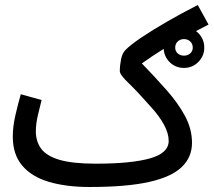

<svg xmlns="http://www.w3.org/2000/svg" viewBox="-20 -725 852 766"><path d="M337 21Q244 21 175 0.5Q106 -20 68.5 -64.5Q31 -109 31 -180Q31 -220 41.5 -265.5Q52 -311 63 -349L146 -326Q140 -303 131.5 -267Q123 -231 123 -201Q123 -161 144 -132Q165 -103 217 -87.5Q269 -72 363 -72Q503 -72 578 -93Q653 -114 653 -163Q653 -193 634 -228Q615 -263 579 -302Q527 -361 492.5 -394Q458 -427 458 -441Q458 -464 463 -488.5Q468 -513 480 -525Q499 -545 543.5 -575Q588 -605 647 -639Q706 -673 769 -705L812 -627Q785 -613 762 -601Q777 -590 786 -573Q795 -556 795 -535Q795 -502 771.5 -478Q748 -454 714 -454Q681 -454 658 -476Q635 -498 633 -530Q585 -500 546 -472Q600 -416 645.5 -364.5Q691 -313 718.5 -261.5Q746 -210 746 -155Q746 -98 705 -58.5Q664 -19 574.5 1Q485 21 337 21ZM714 -503Q729 -503 739 -512Q749 -521 749 -535Q749 -550 739 -559.5Q729 -569 714 -569Q699 -569 689 -559.5Q679 -550 679 -535Q679 -521 689 -512Q699 -503 714 -503Z"/></svg>

Font: Noto Sans Arabic UI Cn Md
Style: Regular
Weight: 500
Width: 3
Designer: Monotype Design Team, Nadine Chahine and Nizar Qandah
Foundry: Monotype Imaging Inc.
Version: Version 2.010; ttfautohint (v1.8.4.7-5d5b)